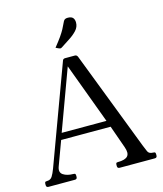

<svg xmlns="http://www.w3.org/2000/svg" viewBox="-126 -964 895 1056"><g transform="rotate(-15 321.0 -435.5)"><path d="M577 -85Q585 -65 592 -49Q599 -33 623 -33Q632 -33 634 -29.5Q636 -26 636 -20V-13Q636 0 623 0H423Q410 0 410 -13V-20Q410 -26 412 -29.5Q414 -33 423 -33Q464 -33 478 -49.5Q492 -66 479 -102L427 -249L453 -231H136L159 -251L101 -94Q89 -62 111 -47.5Q133 -33 168 -33Q177 -33 179 -29.5Q181 -26 181 -20V-13Q181 0 168 0H18Q5 0 5 -13V-20Q5 -26 7 -29.5Q9 -33 18 -33Q38 -33 48 -48.5Q58 -64 68 -91L274 -649Q277 -660 289 -660H345Q355 -660 360 -649ZM162 -261 163 -268H425L424 -256L284 -633H299ZM253 -729Q278 -760 292 -780Q306 -800 315.5 -817.5Q325 -835 336 -859Q340 -866 346 -868.5Q352 -871 360 -871Q381 -871 389.5 -861Q398 -851 398 -834Q398 -809 380 -789.5Q362 -770 336 -753.5Q310 -737 286 -721Q284 -720 281.5 -719Q279 -718 277 -719Q273 -719 263 -724Z"/></g></svg>

Font: Young Serif Light
Style: Regular
Weight: 300
Designer: Bastien Sozeau
Foundry: NBR — Bastien Sozeau
Version: Version 5.001